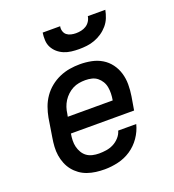

<svg xmlns="http://www.w3.org/2000/svg" viewBox="-135 -846 871 959"><g transform="rotate(-20 300.0 -366.0)"><path d="M259 8Q235 8 212 5Q189 2 167.5 -5.5Q146 -13 128 -26Q110 -39 96.5 -56Q83 -73 74.5 -94Q66 -115 62.5 -137.5Q59 -160 60.5 -184Q62 -208 66 -231L82 -331Q87 -358 96.5 -384.5Q106 -411 122.5 -435Q139 -459 162 -477.5Q185 -496 211.5 -507.5Q238 -519 265.5 -523.5Q293 -528 320 -528Q351 -528 381 -522Q411 -516 436 -501Q461 -486 478.5 -462.5Q496 -439 504.5 -410.5Q513 -382 513 -351Q513 -320 508 -289L496 -218H160V-217Q157 -200 156.5 -182Q156 -164 160 -148Q164 -132 172.5 -117.5Q181 -103 194 -93.5Q207 -84 224 -80Q241 -76 259 -76Q278 -76 297.5 -79Q317 -82 335 -91Q353 -100 367.5 -116Q382 -132 387 -151H483Q474 -115 452 -83Q430 -51 398.5 -30Q367 -9 330.5 -0.5Q294 8 259 8ZM413 -302V-303Q416 -320 416.5 -337.5Q417 -355 414 -371.5Q411 -388 402.5 -402Q394 -416 381.5 -426Q369 -436 352.5 -440Q336 -444 318 -444Q301 -444 284 -441Q267 -438 251.5 -430Q236 -422 222.5 -409.5Q209 -397 199.5 -382Q190 -367 184.5 -350.5Q179 -334 177 -317L174 -302ZM343 -600Q323 -600 302.5 -602.5Q282 -605 264 -612.5Q246 -620 231.5 -632.5Q217 -645 208 -662Q199 -679 198 -699.5Q197 -720 200 -740H293Q290 -727 294 -714Q298 -701 307.5 -693.5Q317 -686 330 -683Q343 -680 356 -680Q370 -680 384 -683Q398 -686 410 -693.5Q422 -701 430 -713.5Q438 -726 440 -740H533Q529 -719 521 -699Q513 -679 498.5 -662Q484 -645 465.5 -632.5Q447 -620 426.5 -612.5Q406 -605 385 -602.5Q364 -600 343 -600Z"/></g></svg>

Font: Iosevka Etoile Medium Oblique
Style: Regular
Weight: 500
Italic angle: -9°
Designer: Belleve Invis
Foundry: Belleve Invis
Version: Version 15.5.2; ttfautohint (v1.8.4)